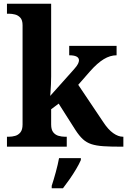

<svg xmlns="http://www.w3.org/2000/svg" viewBox="-20 -780 676 1021"><path d="M17 0V-53H29Q44 -53 60.5 -57.5Q77 -62 88.5 -76Q100 -90 100 -118V-646Q100 -673 88 -686Q76 -699 59.5 -703Q43 -707 29 -707H17V-760H252V-374Q252 -356 251 -331.5Q250 -307 248.5 -288.5Q247 -270 247 -270L373 -411Q390 -430 395 -441Q400 -452 400 -459Q400 -486 348 -486V-536H600V-486Q566 -486 532 -465.5Q498 -445 459 -401L396 -329L529 -131Q555 -91 582 -72Q609 -53 633 -53H636V0H622Q567 0 529.5 -2.5Q492 -5 466 -13.5Q440 -22 420.5 -40Q401 -58 381 -89L292 -229L252 -199V-118Q252 -90 263.5 -76Q275 -62 292 -57.5Q309 -53 323 -53H335V0ZM255 208Q265 178 276.5 136Q288 94 294 61H410V71Q401 92 385 119Q369 146 350.5 172.5Q332 199 315 221H255Z"/></svg>

Font: Noto Serif Tibetan
Style: Bold
Weight: 700
Designer: Monotype Design Team
Foundry: Monotype Imaging Inc.
Version: Version 2.103; ttfautohint (v1.8.4.7-5d5b)